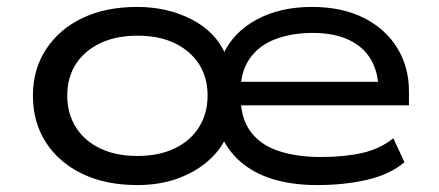

<svg xmlns="http://www.w3.org/2000/svg" viewBox="-20 -525 1268 554"><path d="M376 9Q285 9 217.5 -23.5Q150 -56 112.5 -114Q75 -172 75 -249Q75 -325 113 -383Q151 -441 218 -473Q285 -505 376 -505Q463 -505 533 -469Q603 -433 631 -367H623Q653 -432 720.5 -468.5Q788 -505 880 -505Q967 -505 1029.5 -473.5Q1092 -442 1126 -387Q1160 -332 1160 -261V-221H652V-289H1098L1072 -265Q1072 -315 1051 -352Q1030 -389 987.5 -409.5Q945 -430 882 -430Q822 -430 774.5 -412Q727 -394 700.5 -356Q674 -318 674 -261V-249Q674 -185 702.5 -146Q731 -107 783.5 -89.5Q836 -72 906 -72Q973 -72 1024.5 -83.5Q1076 -95 1115 -126L1147 -57Q1106 -22 1040.5 -6.5Q975 9 895 9Q830 9 776.5 -5.5Q723 -20 683.5 -50.5Q644 -81 622 -126H631Q614 -89 577.5 -58Q541 -27 490 -9Q439 9 376 9ZM376 -75Q439 -75 484.5 -97Q530 -119 554.5 -158.5Q579 -198 579 -249Q579 -301 554.5 -339.5Q530 -378 485 -400Q440 -422 377 -422Q314 -422 268.5 -400Q223 -378 198.5 -339.5Q174 -301 174 -249Q174 -198 198.5 -158.5Q223 -119 268.5 -97Q314 -75 376 -75Z"/></svg>

Font: Nunito Sans 7pt Expanded
Style: Regular
Weight: 400
Width: 7
Designer: Vernon Adams
Foundry: Vernon Adams
Version: Version 3.101;gftools[0.9.27]